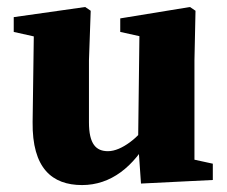

<svg xmlns="http://www.w3.org/2000/svg" viewBox="-20 -513 647 548"><path d="M214.3 15.2C296.1 15.2 362.1 -36.5 409.4 -124.4H428.8L405.8 -163.7C376 -121.7 327.6 -81.5 288.2 -81.5C254.1 -81.5 233.9 -101.7 233.9 -164V-340.8L238.9 -482.3L223.1 -493L19.2 -464.1V-421.9L108.6 -401.9L76.8 -433.9L73.1 -164.8C71.4 -32.8 128.6 15.2 214.3 15.2ZM382.4 10.9 587.4 0.7V-45.8L535 -57.2V-340.8L538 -482.3L522.2 -493L323.2 -460.5V-421.9L377.9 -409.8L374.2 -106.8L382.4 10.9Z"/></svg>

Font: Source Serif Variable
Style: Regular
Weight: 389
Designer: Frank Grießhammer
Foundry: Adobe Systems Incorporated
Version: Version 3.001;hotconv 1.0.111;makeotfexe 2.5.65597